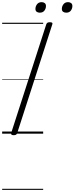

<svg xmlns="http://www.w3.org/2000/svg" viewBox="-20 -1245 694 1788"><path d="M108 14Q93 14 87 9Q81 4 84 -6L411 -1019Q415 -1029 422 -1033.5Q429 -1038 444 -1038Q459 -1038 465 -1033.5Q471 -1029 467 -1018L140 -5Q137 4 130 9Q123 14 108 14ZM350 -1127Q333 -1127 321.5 -1135.5Q310 -1144 310 -1162Q310 -1186 325 -1205.5Q340 -1225 368 -1225Q385 -1225 396.5 -1216Q408 -1207 408 -1189Q408 -1165 393.5 -1146Q379 -1127 350 -1127ZM597 -1127Q579 -1127 567.5 -1135.5Q556 -1144 556 -1162Q556 -1186 571 -1205.5Q586 -1225 614 -1225Q631 -1225 642.5 -1216Q654 -1207 654 -1189Q654 -1165 639.5 -1146Q625 -1127 597 -1127ZM0 513H382V523H0ZM0 -20H382V0H0ZM0 -505H382V-500H0ZM0 -1033H382V-1023H0Z"/></svg>

Font: Playwrite IN Guides
Style: Regular
Weight: 400
Designer: Veronika Burian, José Scaglione
Foundry: TypeTogether
Version: Version 1.003